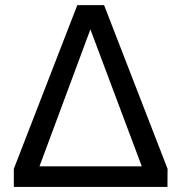

<svg xmlns="http://www.w3.org/2000/svg" viewBox="-20 -733 721 753"><path d="M134.8 -80.6H536.1L334.5 -617.7ZM34.2 -70.8 283.2 -712.9H388.2L637.2 -70.8L636.7 0H34.2Z"/></svg>

Font: Andika
Style: Regular
Weight: 400
Designer: Victor Gaultney, Annie Olsen, Julie Remington, Don Collingsworth, Eric Hays
Foundry: SIL International
Version: Version 1.001